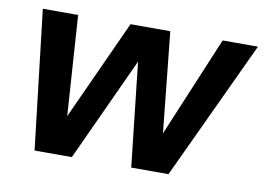

<svg xmlns="http://www.w3.org/2000/svg" viewBox="-60 -586 930 675"><g transform="rotate(10 405.0 -248.0)"><path d="M100 0 42 -496H168L192 -139L355 -496H497L534 -138L684 -496H810L578 0H445L404 -371L233 0Z"/></g></svg>

Font: Rethink Sans
Style: Bold Italic
Weight: 700
Italic angle: -10°
Designer: The Rethink Sans project authors (Hans Thiessen). DM Sans designed by Colophon Foundry.
Foundry: Rethink Communications LLC
Version: Version 1.001